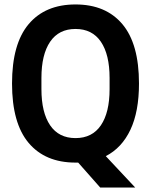

<svg xmlns="http://www.w3.org/2000/svg" viewBox="-20 -718 678 862"><path d="M430 124 331 12H319Q183 12 108.5 -76.5Q34 -165 34 -343Q34 -521 108.5 -609.5Q183 -698 319 -698Q455 -698 529.5 -609.5Q604 -521 604 -343Q604 -217 565.5 -135.5Q527 -54 455 -17L587 124ZM319 -98Q394 -98 433 -155.5Q472 -213 472 -318V-368Q472 -473 433 -530.5Q394 -588 319 -588Q244 -588 205 -530.5Q166 -473 166 -368V-318Q166 -213 205 -155.5Q244 -98 319 -98Z"/></svg>

Font: AXENEO7
Style: Regular
Weight: 400
Designer: Hector Gatti, Simon Guibord
Foundry: Omnibus-Type, Jean-Christophe Thérien
Version: Version 1.000